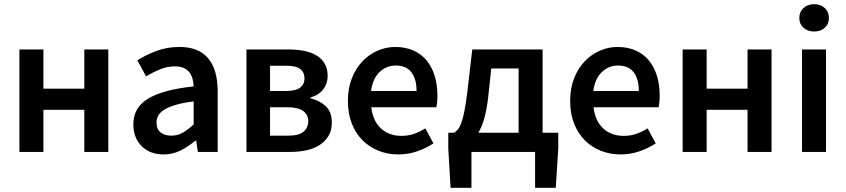

<svg xmlns="http://www.w3.org/2000/svg" viewBox="-20 -728 4052 920"><path d="M73 0V-491H188V-303H384V-491H499V0H384V-202H188V0Z M764 12Q699 12 659 -27.5Q619 -67 619 -132Q619 -171 635.5 -201.5Q652 -232 687.5 -254Q723 -276 777.5 -291Q832 -306 908 -314Q907 -333 902.5 -350.5Q898 -368 887.5 -381.5Q877 -395 860 -402.5Q843 -410 818 -410Q782 -410 747.5 -396Q713 -382 680 -362L638 -439Q679 -465 730 -484Q781 -503 840 -503Q932 -503 977.5 -448.5Q1023 -394 1023 -291V0H928L920 -54H916Q883 -26 845.5 -7Q808 12 764 12ZM801 -78Q831 -78 855.5 -92Q880 -106 908 -132V-242Q858 -236 824 -226Q790 -216 769 -203.5Q748 -191 739 -175Q730 -159 730 -141Q730 -108 750 -93Q770 -78 801 -78Z M1161 0V-491H1360Q1401 -491 1435.5 -484.5Q1470 -478 1495.5 -463Q1521 -448 1535.5 -423.5Q1550 -399 1550 -364Q1550 -328 1529.5 -300.5Q1509 -273 1468 -261V-257Q1512 -246 1541 -219Q1570 -192 1570 -141Q1570 -104 1554.5 -77.5Q1539 -51 1512 -33.5Q1485 -16 1448.5 -8Q1412 0 1370 0ZM1274 -292H1349Q1397 -292 1418 -308Q1439 -324 1439 -352Q1439 -381 1419 -397Q1399 -413 1352 -413H1274ZM1274 -78H1362Q1412 -78 1434.5 -97Q1457 -116 1457 -148Q1457 -178 1433 -196Q1409 -214 1358 -214H1274Z M1889 12Q1838 12 1794 -5.5Q1750 -23 1717 -56Q1684 -89 1665.5 -136.5Q1647 -184 1647 -245Q1647 -305 1666 -353Q1685 -401 1716.5 -434Q1748 -467 1789 -485Q1830 -503 1873 -503Q1923 -503 1961 -486Q1999 -469 2024.5 -438Q2050 -407 2063 -364Q2076 -321 2076 -270Q2076 -253 2074.5 -238Q2073 -223 2071 -214H1759Q1767 -148 1805.5 -112.5Q1844 -77 1904 -77Q1936 -77 1963.5 -86.5Q1991 -96 2018 -113L2057 -41Q2022 -18 1979 -3Q1936 12 1889 12ZM1758 -292H1976Q1976 -349 1951.5 -381.5Q1927 -414 1876 -414Q1832 -414 1799 -383Q1766 -352 1758 -292Z M2239 0V172H2139L2128 -17V-92H2156Q2165 -97 2173.5 -107Q2182 -117 2190 -138Q2198 -159 2205 -194Q2212 -229 2219 -285L2243 -491H2580V-92H2655V-17L2643 172H2544V0ZM2319 -260Q2312 -202 2300.5 -161Q2289 -120 2272 -92H2465V-400H2334Z M2954 12Q2903 12 2859 -5.5Q2815 -23 2782 -56Q2749 -89 2730.5 -136.5Q2712 -184 2712 -245Q2712 -305 2731 -353Q2750 -401 2781.5 -434Q2813 -467 2854 -485Q2895 -503 2938 -503Q2988 -503 3026 -486Q3064 -469 3089.5 -438Q3115 -407 3128 -364Q3141 -321 3141 -270Q3141 -253 3139.5 -238Q3138 -223 3136 -214H2824Q2832 -148 2870.5 -112.5Q2909 -77 2969 -77Q3001 -77 3028.5 -86.5Q3056 -96 3083 -113L3122 -41Q3087 -18 3044 -3Q3001 12 2954 12ZM2823 -292H3041Q3041 -349 3016.5 -381.5Q2992 -414 2941 -414Q2897 -414 2864 -383Q2831 -352 2823 -292Z M3251 0V-491H3366V-303H3562V-491H3677V0H3562V-202H3366V0Z M3823 0V-491H3938V0ZM3881 -577Q3850 -577 3830 -595Q3810 -613 3810 -642Q3810 -671 3830 -689.5Q3850 -708 3881 -708Q3912 -708 3932 -689.5Q3952 -671 3952 -642Q3952 -613 3932 -595Q3912 -577 3881 -577Z"/></svg>

Font: TT Toshiba Sans Medium
Style: Regular
Weight: 500
Designer: Paul D. Hunt
Foundry: Toshiba Corporation
Version: Version 2.020;PS 2.000;hotconv 1.0.86;makeotf.lib2.5.63406